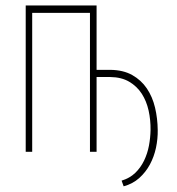

<svg xmlns="http://www.w3.org/2000/svg" viewBox="-20 -548 640 693"><path d="M328.6 -295.9H377.9Q424.8 -295.4 457.3 -277.1Q489.7 -258.8 510 -228.8Q530.3 -198.7 539.6 -159.7Q548.8 -120.6 549.3 -78.6Q549.8 -46.9 543 -14.6Q536.1 17.6 521.2 45.4Q506.3 73.2 482.7 94.5Q459 115.7 426.3 124.5L418.9 104Q448.2 95.2 468 76.2Q487.8 57.1 500 31.7Q512.2 6.3 517.6 -22.2Q522.9 -50.8 523.4 -78.6Q523.9 -114.7 516.4 -148.9Q508.8 -183.1 491.7 -209.7Q474.6 -236.3 446.5 -252.9Q418.5 -269.5 377.9 -270H328.6V0H304.7V-501.5H96.2V0H72.8V-528.3H328.6Z"/></svg>

Font: Roboto Mono Thin
Style: Regular
Weight: 250
Designer: Google
Version: Version 2.000985; 2015; ttfautohint (v1.3)